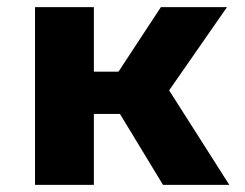

<svg xmlns="http://www.w3.org/2000/svg" viewBox="-20 -520 690 540"><path d="M78.5 0V-500H244V-318.5H397V-199.5H244V0ZM438.5 0 269.5 -278.5 443.5 -285 625 0ZM445 -250.5 288 -280 432.5 -500H618.5Z"/></svg>

Font: Trispace Thin
Style: Bold
Weight: 700
Version: Version 1.210